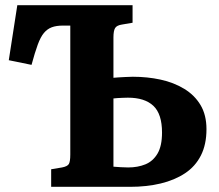

<svg xmlns="http://www.w3.org/2000/svg" viewBox="-20 -723 847 743"><path d="M178 0V-68L220 -75Q241 -79 246.5 -88.5Q252 -98 252 -125V-624H224Q198 -624 180.5 -617.5Q163 -611 150 -595.5Q137 -580 126 -550Q115 -520 102 -472L14 -490L47 -703H493V-635L452 -628Q432 -625 425.5 -614.5Q419 -604 419 -578V-422Q426 -423 438 -423.5Q450 -424 465 -425Q480 -426 494 -426Q550 -426 601 -415Q652 -404 692.5 -379.5Q733 -355 756 -316.5Q779 -278 779 -223Q779 -164 757.5 -121.5Q736 -79 696 -52.5Q656 -26 602 -13Q548 0 483 0ZM419 -78Q433 -77 447 -76Q461 -75 476 -75Q513 -75 542.5 -87Q572 -99 589.5 -128.5Q607 -158 607 -210Q607 -282 573.5 -313.5Q540 -345 475 -345Q467 -345 456 -344.5Q445 -344 435 -343.5Q425 -343 419 -342Z"/></svg>

Font: Literata 18pt
Style: Bold
Weight: 700
Designer: Latin by Veronika Burian and Jose Scaglione. Greek by Irene Vlachou. Cyrillic by Vera Evstafieva.
Foundry: TypeTogether
Version: Version 3.103;gftools[0.9.29]